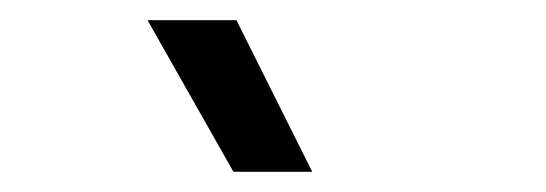

<svg xmlns="http://www.w3.org/2000/svg" viewBox="-20 -745 540 190"><path d="M211 -575 126 -725H214L289 -575Z"/></svg>

Font: TASA Orbiter Display
Style: Regular
Weight: 400
Designer: Weizhong Zhang
Version: Version 1.000;Glyphs 3.1.2 (3151)